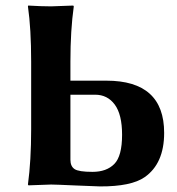

<svg xmlns="http://www.w3.org/2000/svg" viewBox="-20 -668 639 695"><path d="M234.9 -89.8Q234.9 -65.9 250 -55.9Q265.1 -45.9 314.9 -45.9Q365.7 -45.9 393.8 -74.5Q421.9 -103 421.9 -180.2Q421.9 -253.4 395.5 -289.3Q369.1 -325.2 324.2 -325.2H234.9ZM92.8 -200.2V-444.8Q92.8 -564 81.1 -645L82 -647.9Q129.9 -645 165 -645L245.1 -647.9L247.1 -645Q234.9 -559.1 234.9 -444.8V-376H365.2Q574.2 -376 574.2 -187Q574.2 -76.2 503.9 -26.9Q455.1 7.3 341.8 6.8Q329.6 6.8 254.9 3.4Q180.2 0 165 0L83 2.9L81.1 0Q92.8 -86.4 92.8 -200.2Z"/></svg>

Font: Linux Biolinum O
Style: Bold
Weight: 700
Designer: Philipp H. Poll
Foundry: Philipp H. Poll
Version: Version 1.3.2